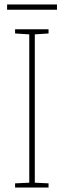

<svg xmlns="http://www.w3.org/2000/svg" viewBox="-20 -846 287 866"><path d="M237 -826H12V-802H237ZM199 0V-19L137 -22V-691L199 -695V-714H48V-695L112 -691V-22L48 -19V0Z"/></svg>

Font: Noto Sans Oriya Cond Thin
Style: Regular
Weight: 100
Width: 3
Designer: Amélie Bonet and Sol Matas
Foundry: Google LLC
Version: Version 2.006